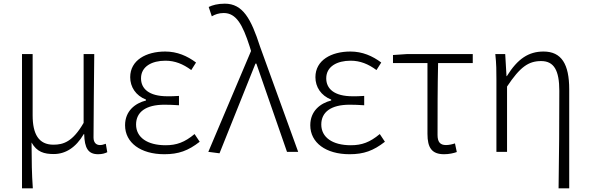

<svg xmlns="http://www.w3.org/2000/svg" viewBox="-20 -828 3215 1047"><path d="M100 199H159C153 111 153 66 152 -51C181 1 221 12 273 12C336 12 393 -22 437 -97H439C441 -20 461 13 515 13C537 13 553 8 565 2L557 -44C543 -39 535 -37 525 -37C505 -37 490 -50 490 -78C490 -225 493 -379 494 -533H436V-158C376 -54 325 -39 271 -39C191 -39 158 -97 158 -199V-533H100Z M876 13C954 13 1006 -6 1069 -55L1041 -97C987 -52 943 -36 883 -36C783 -36 722 -79 722 -149C722 -217 775 -257 877 -257C902 -257 925 -256 956 -254V-305C929 -303 913 -303 893 -303C791 -303 749 -345 749 -401C749 -466 809 -497 882 -497C934 -497 978 -479 1023 -446L1049 -487C1001 -523 946 -547 881 -547C777 -547 690 -500 690 -407C690 -354 720 -307 776 -285V-280C717 -265 662 -223 662 -145C662 -50 747 13 876 13Z M1177 8 1373 -481H1378L1545 0H1606L1398 -574C1349 -726 1304 -808 1206 -808C1167 -808 1139 -800 1118 -790L1135 -739C1152 -749 1173 -757 1200 -757C1268 -757 1303 -694 1341 -576L1349 -550L1116 0Z M1886 13C1964 13 2016 -6 2079 -55L2051 -97C1997 -52 1953 -36 1893 -36C1793 -36 1732 -79 1732 -149C1732 -217 1785 -257 1887 -257C1912 -257 1935 -256 1966 -254V-305C1939 -303 1923 -303 1903 -303C1801 -303 1759 -345 1759 -401C1759 -466 1819 -497 1892 -497C1944 -497 1988 -479 2033 -446L2059 -487C2011 -523 1956 -547 1891 -547C1787 -547 1700 -500 1700 -407C1700 -354 1730 -307 1786 -285V-280C1727 -265 1672 -223 1672 -145C1672 -50 1757 13 1886 13Z M2402 13C2429 13 2455 7 2471 1L2461 -46C2446 -41 2428 -37 2412 -37C2380 -37 2366 -54 2366 -92C2366 -220 2366 -350 2369 -484H2558V-533H2197L2123 -528V-484H2311V-98C2311 -22 2335 13 2402 13Z M3026 199H3084V-341C3084 -478 3042 -547 2944 -547C2863 -547 2803 -508 2744 -413H2742L2735 -533H2681C2687 -479 2687 -438 2687 -395V0H2745V-356C2816 -463 2862 -495 2931 -495C3001 -495 3030 -444 3030 -333C3030 -165 3029 22 3026 199Z"/></svg>

Font: Noto Sans JP Light
Style: Regular
Weight: 300
Designer: Ryoko NISHIZUKA (kana & ideographs); Paul D. Hunt (Latin, Greek & Cyrillic); Wenlong ZHANG (bopomofo); Sandoll Communica
Foundry: Adobe Systems Incorporated
Version: Version 1.004;PS 1.004;hotconv 1.0.82;makeotf.lib2.5.63406